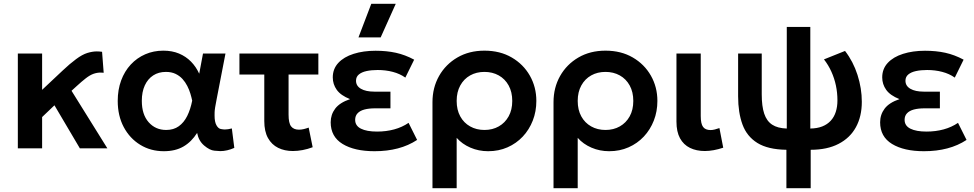

<svg xmlns="http://www.w3.org/2000/svg" viewBox="-20 -782 5136 1012"><path d="M74 0V-500H202V-308.5L310 -410Q348 -446 380.8 -470.2Q413.5 -494.5 440.2 -502.8Q467 -511 490 -511Q503.5 -511 518 -509L526.5 -398.5Q518 -399.5 510 -399.5Q491.5 -399.5 472.5 -392.8Q453.5 -386 431.8 -369Q410 -352 384.5 -328.5L357 -303.5L546 0H401L267 -227L202 -165V0Z M843.5 15Q774 15 719 -18.8Q664 -52.5 632.2 -112.2Q600.5 -172 600.5 -250Q600.5 -309 618.5 -357.8Q636.5 -406.5 669.2 -441.8Q702 -477 745.8 -496Q789.5 -515 841 -515Q887 -515 923.5 -499.8Q960 -484.5 986.8 -457.2Q1013.5 -430 1030 -393.5L1050 -500H1168.5L1122 -260Q1111.5 -208 1111.2 -190.5Q1111 -173 1111 -172.5Q1111 -139.5 1120.8 -122Q1130.5 -104.5 1143.8 -102Q1157 -99.5 1165 -99.5Q1181 -99.5 1202 -105L1215 -2.5Q1176.5 14.5 1141 14.5Q1134 14.5 1109.8 12.2Q1085.5 10 1056.2 -14.8Q1027 -39.5 1019 -81.5Q989.5 -34.5 947 -9.8Q904.5 15 843.5 15ZM856 -97Q895 -97 922.2 -116.5Q949.5 -136 966.8 -170.8Q984 -205.5 993 -251.5Q989.5 -268.5 983.5 -288.5Q977.5 -308.5 967.2 -328.8Q957 -349 941.8 -365.8Q926.5 -382.5 905 -392.8Q883.5 -403 854.5 -403Q816 -403 787.5 -384.5Q759 -366 743.2 -331.8Q727.5 -297.5 727.5 -250.5Q727.5 -178.5 763.5 -137.8Q799.5 -97 856 -97Z M1523.5 14Q1480 14 1446 -2.8Q1412 -19.5 1392.5 -54.5Q1373 -89.5 1373 -144V-389H1242V-500H1658V-389H1501V-177.5Q1501 -133 1514.5 -115.8Q1528 -98.5 1556 -98.5Q1568 -98.5 1580.8 -101.5Q1593.5 -104.5 1607 -109.5L1628 -6Q1601.5 4 1575 9Q1548.5 14 1523.5 14Z M1954 15Q1848.5 15 1785.8 -23.2Q1723 -61.5 1723 -137.5Q1723 -178 1746.8 -209.5Q1770.5 -241 1825 -259.5Q1776 -279 1755 -308.5Q1734 -338 1734 -374Q1734 -419 1763.2 -450.5Q1792.5 -482 1843.8 -498.2Q1895 -514.5 1959.5 -514.5Q2018 -514.5 2066.8 -503.8Q2115.5 -493 2163 -467.5L2116.5 -373Q2087.5 -393.5 2050.2 -403.2Q2013 -413 1970.5 -413Q1938 -413 1912.2 -407.5Q1886.5 -402 1871.5 -389.5Q1856.5 -377 1856.5 -356.5Q1856.5 -329 1882.5 -314Q1908.5 -299 1952.5 -299H2038V-211H1956.5Q1924.5 -211 1901 -204.8Q1877.5 -198.5 1864.8 -185Q1852 -171.5 1852 -150.5Q1852 -119 1882.5 -103.8Q1913 -88.5 1967.5 -88.5Q2015.5 -88.5 2057.8 -100Q2100 -111.5 2133.5 -134.5L2178.5 -44.5Q2133 -14.5 2077 0.2Q2021 15 1954 15ZM1869.5 -585 1937 -762H2066L1986.5 -585Z M2259.5 210V-243.5Q2259.5 -320 2294.2 -381.5Q2329 -443 2390.8 -479Q2452.5 -515 2533.5 -515Q2615.5 -515 2677 -479.2Q2738.5 -443.5 2772.8 -383.2Q2807 -323 2807 -250Q2807 -194.5 2788.2 -146.5Q2769.5 -98.5 2735.5 -62.2Q2701.5 -26 2655 -5.5Q2608.5 15 2553 15Q2503 15 2459.5 -3.8Q2416 -22.5 2387 -55.5V210ZM2533.5 -97Q2576 -97 2609 -115.8Q2642 -134.5 2661 -168.8Q2680 -203 2680 -250Q2680 -297 2661 -331.5Q2642 -366 2608.8 -384.5Q2575.5 -403 2533.5 -403Q2491 -403 2458 -384.5Q2425 -366 2406 -331.5Q2387 -297 2387 -250Q2387 -203 2405.8 -168.8Q2424.5 -134.5 2457.8 -115.8Q2491 -97 2533.5 -97Z M2897.5 210V-243.5Q2897.5 -320 2932.2 -381.5Q2967 -443 3028.8 -479Q3090.5 -515 3171.5 -515Q3253.5 -515 3315 -479.2Q3376.5 -443.5 3410.8 -383.2Q3445 -323 3445 -250Q3445 -194.5 3426.2 -146.5Q3407.5 -98.5 3373.5 -62.2Q3339.5 -26 3293 -5.5Q3246.5 15 3191 15Q3141 15 3097.5 -3.8Q3054 -22.5 3025 -55.5V210ZM3171.5 -97Q3214 -97 3247 -115.8Q3280 -134.5 3299 -168.8Q3318 -203 3318 -250Q3318 -297 3299 -331.5Q3280 -366 3246.8 -384.5Q3213.5 -403 3171.5 -403Q3129 -403 3096 -384.5Q3063 -366 3044 -331.5Q3025 -297 3025 -250Q3025 -203 3043.8 -168.8Q3062.5 -134.5 3095.8 -115.8Q3129 -97 3171.5 -97Z M3695 14Q3650.5 14 3616.8 -2.5Q3583 -19 3564.2 -53.2Q3545.5 -87.5 3545.5 -141V-500H3673.5V-170.5Q3673.5 -129.5 3685.8 -113Q3698 -96.5 3725.5 -96.5Q3735.5 -96.5 3747.5 -99.5Q3759.5 -102.5 3772 -107L3792 -3.5Q3766.5 5 3742 9.5Q3717.5 14 3695 14Z M4125 210V7.5Q4027.5 6 3972 -28.5Q3916.5 -63 3893.5 -125.8Q3870.5 -188.5 3870.5 -274.5V-500H3995V-284.5Q3995 -222 4008 -183Q4021 -144 4049.8 -125Q4078.5 -106 4127 -104.5V-640H4251V-104.5Q4287 -105 4313.8 -115.5Q4340.5 -126 4358.5 -145.5Q4376.5 -165 4385.2 -192.2Q4394 -219.5 4394 -253Q4394 -293 4386 -331Q4378 -369 4362.2 -404Q4346.5 -439 4323 -469L4434 -513.5Q4477 -458 4499.8 -387Q4522.5 -316 4522.5 -245.5Q4522.5 -168.5 4491.5 -111.8Q4460.5 -55 4400.2 -23.8Q4340 7.5 4253 7.5V210Z M4850 15Q4744.5 15 4681.8 -23.2Q4619 -61.5 4619 -137.5Q4619 -178 4642.8 -209.5Q4666.5 -241 4721 -259.5Q4672 -279 4651 -308.5Q4630 -338 4630 -374Q4630 -419 4659.2 -450.5Q4688.5 -482 4739.8 -498.2Q4791 -514.5 4855.5 -514.5Q4914 -514.5 4962.8 -503.8Q5011.5 -493 5059 -467.5L5012.5 -373Q4983.5 -393.5 4946.2 -403.2Q4909 -413 4866.5 -413Q4834 -413 4808.2 -407.5Q4782.5 -402 4767.5 -389.5Q4752.5 -377 4752.5 -356.5Q4752.5 -329 4778.5 -314Q4804.5 -299 4848.5 -299H4934V-211H4852.5Q4820.5 -211 4797 -204.8Q4773.5 -198.5 4760.8 -185Q4748 -171.5 4748 -150.5Q4748 -119 4778.5 -103.8Q4809 -88.5 4863.5 -88.5Q4911.5 -88.5 4953.8 -100Q4996 -111.5 5029.5 -134.5L5074.5 -44.5Q5029 -14.5 4973 0.2Q4917 15 4850 15Z"/></svg>

Font: Geologica EX Med
Style: Regular
Weight: 500
Designer: Sindre Bremnes, Frode Helland
Foundry: Monokrom Skriftforlag AS
Version: Version 1.010;gftools[0.9.28]